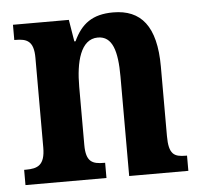

<svg xmlns="http://www.w3.org/2000/svg" viewBox="-44 -594 672 640"><g transform="rotate(-5 291.5 -274.0)"><path d="M16 0H287V-51H283C245 -51 223 -59 223 -116V-311C223 -393 241 -469 299 -469C348 -469 363 -418 363 -333V0H561V-51H557C518 -51 500 -60 500 -122V-354C500 -490 450 -548 357 -548C287 -548 250 -519 224 -463H220L208 -536H21V-485H25C63 -485 86 -476 86 -420V-120C86 -60 61 -51 22 -51H16Z"/></g></svg>

Font: Noto Serif Sinhala Condensed
Style: Bold
Weight: 700
Width: 3
Designer: Jelle Bosma - Monotype Design Team
Foundry: Monotype Imaging Inc.
Version: Version 2.007